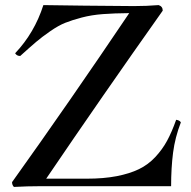

<svg xmlns="http://www.w3.org/2000/svg" viewBox="-20 -738 757 761"><path d="M151.9 -717.8Q183.1 -717.3 314.9 -715.6Q446.8 -713.9 511.2 -713.9Q560.1 -713.9 608.9 -717.8Q625 -712.4 625 -695.8Q384.8 -356.4 163.1 -29.8H324.2Q391.1 -29.8 442.6 -39.8Q494.1 -49.8 530.8 -67.6Q567.4 -85.4 595.5 -115.5Q623.5 -145.5 642.3 -180.2Q661.1 -214.8 678.2 -263.2Q692.4 -261.2 696.8 -252.9Q673.8 -193.4 666 -133.1Q658.2 -72.8 658.2 0H139.2Q87.9 0 35.2 2.9Q27.8 -4.4 27.8 -16.1Q256.8 -336.4 492.2 -686Q432.6 -685.5 387.7 -682.1Q342.8 -678.7 304 -668.5Q265.1 -658.2 238.3 -647.5Q211.4 -636.7 178.7 -614Q146 -591.3 123.3 -572Q100.6 -552.7 60.1 -516.1Q46.4 -516.1 40 -526.9Q116.7 -607.9 151.9 -717.8Z"/></svg>

Font: Jacques Francois
Style: Regular
Weight: 400
Designer: Manvel Shmavonyan, Alexei Vanyashin
Foundry: Cyreal (www.cyreal.org)
Version: Version 1.003